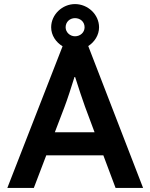

<svg xmlns="http://www.w3.org/2000/svg" viewBox="-20 -922 738 942"><path d="M16 0H146L207 -160H487L547 0H682L413 -696C444 -716 466 -750 466 -788C466 -851 411 -902 348 -902C286 -902 231 -851 231 -788C231 -749 254 -715 287 -695ZM249 -273 296 -396C311 -435 331 -498 347 -549C363 -498 388 -423 397 -399L444 -273ZM302 -788C302 -815 323 -833 348 -833C373 -833 395 -816 395 -788C395 -763 374 -744 348 -744C323 -744 302 -764 302 -788Z"/></svg>

Font: Easer Grotesk Medium
Style: Regular
Weight: 500
Designer: Boardeaser, Bonnie Shaver-Troup, Thomas Jockin
Foundry: Lexend
Version: Version 1.001;Glyphs 3.1.2 (3151)